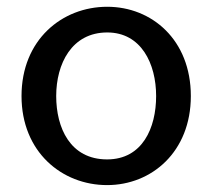

<svg xmlns="http://www.w3.org/2000/svg" viewBox="-20 -534 623 562"><path d="M538.6 -252.9C538.6 -417.5 424.3 -514.2 293.9 -514.2C161.6 -514.2 43 -417.5 43 -252.9C43 -89.4 161.1 7.8 293.5 7.8C423.8 7.8 538.6 -89.4 538.6 -252.9ZM144.5 -252.9C144.5 -347.2 189.9 -439 293.9 -439C393.6 -439 437 -347.2 437 -252.9C437 -159.7 397 -67.4 293.5 -67.4C185.5 -67.4 144.5 -159.7 144.5 -252.9Z"/></svg>

Font: Inder
Style: Regular
Weight: 400
Designer: Irina Smirnova
Foundry: Irina Smirnova
Version: Version 1.001